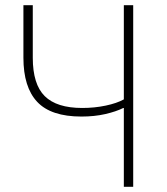

<svg xmlns="http://www.w3.org/2000/svg" viewBox="-20 -718 640 738"><path d="M456 -303H454Q426 -289 384.5 -279.5Q343 -270 293 -270Q176 -270 123 -326.5Q70 -383 70 -496V-698H106V-496Q106 -394 152 -348.5Q198 -303 296 -303Q343 -303 386 -312Q429 -321 456 -336V-698H492V0H456Z"/></svg>

Font: IBM Plex Mono ExtLt
Style: Regular
Weight: 200
Monospace: yes
Designer: Mike Abbink, Paul van der Laan, Pieter van Rosmalen
Foundry: Bold Monday
Version: Version 2.3